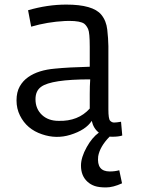

<svg xmlns="http://www.w3.org/2000/svg" viewBox="-20 -592 624 845"><path d="M415 -8.3Q391.1 -26.9 383.8 -60.1Q357.4 -19.5 289.1 1.5Q227.5 20.5 165 -1Q97.7 -23.4 67.9 -83.5Q52.7 -113.8 52.7 -150.1Q52.7 -186.5 66.9 -211.7Q81.1 -236.8 104.5 -252.9Q148.4 -283.7 222.2 -290Q281.2 -295.9 375 -298.3V-386.2Q375 -448.2 367.9 -463.9Q360.8 -479.5 351.1 -487.3Q334.5 -500 283.7 -500L265.1 -499.5Q189 -495.6 117.2 -474.6L103.5 -546.9Q189 -571.8 271.5 -571.8Q389.2 -571.8 425.8 -527.3Q447.8 -500.5 452.1 -461.4Q456.5 -422.4 457 -389.2V-110.4Q457 -68.8 464.6 -60.8Q472.2 -52.7 482.2 -52.7Q492.2 -52.7 512.7 -56.2L518.1 4.4Q502 9.8 474.1 9.8L462.4 9.3Q419.4 53.2 412.1 96.2Q404.8 162.6 462.9 162.6Q486.3 162.6 504.9 157.2L517.1 214.8Q477.5 232.9 446.5 232.9Q415.5 232.9 397 226.6Q378.4 220.2 365.2 208Q336.4 182.1 336.4 136.7Q336.4 100.6 361.8 55.2Q385.3 13.2 415 -8.3ZM375 -178.7Q375 -213.4 377 -242.7Q205.6 -242.7 161.1 -210Q136.2 -192.4 136.2 -155.3Q136.2 -112.8 165 -85.9Q192.9 -60.1 237.8 -60.1Q324.2 -57.6 375 -114.3Z"/></svg>

Font: Duru Sans
Style: Regular
Weight: 400
Designer: Onur Yazõcõgil
Foundry: Onur Yazõcõgil
Version: Version 1.002